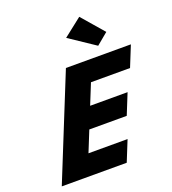

<svg xmlns="http://www.w3.org/2000/svg" viewBox="-195 -1297 1291 1442"><g transform="rotate(-20 450.0 -576.0)"><path d="M606.6 -1152 460.1 -1037 666.1 -899 758.8 -976ZM900.2 -825H381L47.7 0H566.9L633.6 -165H321.2L388.2 -331H687.4L754.1 -496H454.9L521.2 -660H833.6Z"/></g></svg>

Font: Hussar
Style: BdWideOblFour
Weight: 700
Foundry: Cannot Into Space Fonts
Version: Version 2.00